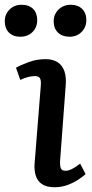

<svg xmlns="http://www.w3.org/2000/svg" viewBox="-55 -771 385 805"><path d="M116 -411Q118 -434 112.5 -443Q107 -452 92 -452Q79 -452 64.5 -448.5Q50 -445 30 -436L12 -487Q31 -498 65 -510.5Q99 -523 136 -523Q166 -523 186 -510.5Q206 -498 215 -472.5Q224 -447 220 -406L197 -98Q196 -76 200 -65.5Q204 -55 220 -55Q232 -55 247 -62.5Q262 -70 281 -85L304 -41Q293 -31 273.5 -18Q254 -5 228.5 4.5Q203 14 174 14Q140 14 121 1Q102 -12 95 -34.5Q88 -57 90 -85ZM-35 -682Q-35 -711 -15 -731Q5 -751 35 -751Q67 -751 84 -733.5Q101 -716 101 -687Q101 -656 81 -636.5Q61 -617 30 -617Q0 -617 -17.5 -634.5Q-35 -652 -35 -682ZM170 -682Q170 -711 190.5 -731Q211 -751 242 -751Q272 -751 289.5 -733.5Q307 -716 307 -687Q307 -657 287 -637Q267 -617 237 -617Q206 -617 188 -634.5Q170 -652 170 -682Z"/></svg>

Font: Literata Medium
Style: Italic
Weight: 500
Italic angle: -2°
Designer: Latin by Veronika Burian and Jose Scaglione. Greek by Irene Vlachou. Cyrillic by Vera Evstafieva
Foundry: TypeTogether
Version: Version 3.103;gftools[0.9.29]